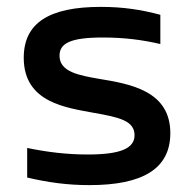

<svg xmlns="http://www.w3.org/2000/svg" viewBox="-20 -529 539 558"><path d="M253 -201C327 -188 371 -178 371 -136C371 -98 331 -80 235 -80C174 -80 117 -87 59 -99V-13C119 1 175 9 240 9C394 9 475 -38 475 -142C475 -265 359 -285 267 -300C210 -310 153 -320 153 -367C153 -403 184 -420 279 -420C341 -420 395 -413 446 -401V-486C390 -501 337 -509 273 -509C122 -509 49 -462 49 -361C49 -230 174 -216 253 -201Z"/></svg>

Font: LT Wave Text Medium
Style: Regular
Weight: 500
Designer: Daniel Lyons
Version: Version 2.5 (Glyphs App)